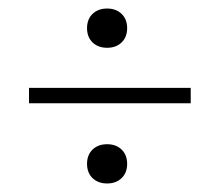

<svg xmlns="http://www.w3.org/2000/svg" viewBox="-20 -565 515 450"><path d="M278 -499Q278 -478 265 -465.5Q252 -453 231 -453Q210 -453 197 -465.5Q184 -478 184 -499Q184 -520 197 -532.5Q210 -545 231 -545Q252 -545 265 -532.5Q278 -520 278 -499ZM278 -181Q278 -160 265 -147.5Q252 -135 231 -135Q210 -135 197 -147.5Q184 -160 184 -181Q184 -202 197 -214.5Q210 -227 231 -227Q252 -227 265 -214.5Q278 -202 278 -181ZM427 -359V-323H48V-359Z"/></svg>

Font: Roboto Serif 120pt ExtraCondensed
Style: Regular
Weight: 400
Width: 2
Designer: Greg Gazdowicz
Foundry: Commercial Type
Version: Version 1.008